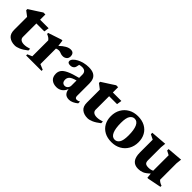

<svg xmlns="http://www.w3.org/2000/svg" viewBox="180 -1436 2361 2361"><g transform="rotate(45 1361.0 -255.5)"><path d="M211.5 -133.5Q211.5 -106 231.5 -91Q251.5 -76 288.5 -76Q326.5 -76 377.5 -93V-63.5Q326 -23 285.2 -5.2Q244.5 12.5 214 12.5Q151.5 12.5 112.5 -18.8Q73.5 -50 73.5 -118.5V-344L8 -394V-414.5Q32 -430 62.5 -449.5Q93 -469 123.5 -488.5Q154 -508 177.5 -524H211.5V-432.5H359.5L349.5 -367.5H211.5Z M737.5 -440.5Q769.5 -440.5 783 -423Q796.5 -405.5 796.5 -381Q796.5 -346 774.5 -328.8Q752.5 -311.5 726 -311.5Q705.5 -311.5 692.8 -315.8Q680 -320 668.5 -324.5Q657 -329 640.5 -329Q619.5 -329 600 -319.5V-49L669 -20V0H400.5V-20L461.5 -46.5V-323.5Q449.5 -340 433.5 -350.5Q417.5 -361 396 -369.5V-387.5L570.5 -445.5H587L597.5 -363.5Q677.5 -440.5 737.5 -440.5Z M1158 13Q1110.5 13 1088 -12.2Q1065.5 -37.5 1062 -78.5Q1045.5 -33 1013 -10Q980.5 13 938 13Q884.5 13 850.8 -15.2Q817 -43.5 817 -101.5Q817 -136.5 836.5 -164.5Q856 -192.5 907.8 -217Q959.5 -241.5 1056.5 -266V-323.5Q1056.5 -352 1040.2 -369.2Q1024 -386.5 989 -386.5Q966 -386.5 943.5 -379.5Q939 -352.5 934.2 -338.2Q929.5 -324 922.5 -317Q904 -296 869.5 -296Q824 -296 824 -327.5Q824 -348.5 843 -369.2Q862 -390 894.2 -407Q926.5 -424 966.2 -434Q1006 -444 1047.5 -444Q1104.5 -444 1136.5 -426.5Q1168.5 -409 1181.5 -378Q1194.5 -347 1194.5 -306.5V-91.5Q1194.5 -54 1226 -54Q1247.5 -54 1270 -68V-36.5Q1243.5 -14 1213.8 -0.5Q1184 13 1158 13ZM949.5 -131.5Q949.5 -99.5 963.5 -85Q977.5 -70.5 1000 -70.5Q1023.5 -70.5 1040 -89Q1056.5 -107.5 1056.5 -133V-221Q990 -202.5 969.8 -181Q949.5 -159.5 949.5 -131.5Z M1476.5 -133.5Q1476.5 -106 1496.5 -91Q1516.5 -76 1553.5 -76Q1591.5 -76 1642.5 -93V-63.5Q1591 -23 1550.2 -5.2Q1509.5 12.5 1479 12.5Q1416.5 12.5 1377.5 -18.8Q1338.5 -50 1338.5 -118.5V-344L1273 -394V-414.5Q1297 -430 1327.5 -449.5Q1358 -469 1388.5 -488.5Q1419 -508 1442.5 -524H1476.5V-432.5H1624.5L1614.5 -367.5H1476.5Z M1895 13Q1823.5 13 1771.8 -15Q1720 -43 1692.2 -93.2Q1664.5 -143.5 1664.5 -209.5Q1664.5 -278.5 1694.8 -331.8Q1725 -385 1778.5 -415.2Q1832 -445.5 1902.5 -445.5Q1974 -445.5 2025.8 -417.5Q2077.5 -389.5 2105.2 -339.2Q2133 -289 2133 -223Q2133 -154 2102.8 -100.8Q2072.5 -47.5 2018.8 -17.2Q1965 13 1895 13ZM1902 -37Q1939.5 -37 1963.2 -72Q1987 -107 1987 -194Q1987 -293 1963.5 -344Q1940 -395 1895.5 -395Q1858 -395 1834.2 -360.2Q1810.5 -325.5 1810.5 -238.5Q1810.5 -139.5 1833.8 -88.2Q1857 -37 1902 -37Z M2371.5 -148.5Q2371.5 -114.5 2386.8 -101Q2402 -87.5 2439 -87.5Q2478.5 -87.5 2507.5 -103V-371.5L2453.5 -400V-425L2654 -441.5L2646 -371V-84Q2669.5 -58.5 2711 -44.5V-25.5L2535 9.5H2518.5L2511.5 -57.5Q2466 -14 2432.2 -0.5Q2398.5 13 2359.5 13Q2233.5 13 2233.5 -145.5V-368.5L2170 -400V-425L2378 -441.5L2371.5 -374.5Z"/></g></svg>

Font: Newsreader Text
Style: Bold
Weight: 700
Designer: Hugues Gentile
Foundry: Production Type
Version: Version 1.001